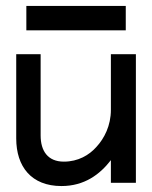

<svg xmlns="http://www.w3.org/2000/svg" viewBox="-20 -614 511 645"><path d="M68.5 -594V-512H402.5V-594ZM34.5 -149C34.5 -54 85.5 11 186.5 11C263.5 11 315.5 -28 352.5 -76V0H436.5V-432H352.5V-245C352.5 -192 330.5 -149 303.5 -120C279.5 -93 242.5 -71 194.5 -71C140.5 -71 116.5 -107 116.5 -159V-432H34.5Z"/></svg>

Font: Charger
Style: Bd
Weight: 400
Designer: Jasper
Foundry: Cannot Into Space Fonts
Version: Version 0.98